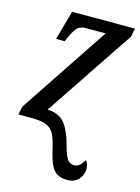

<svg xmlns="http://www.w3.org/2000/svg" viewBox="-118 -603 664 910"><g transform="rotate(15 214.5 -148.0)"><path d="M304 240Q272 240 252.5 228Q233 216 220.5 187Q208 158 197 108Q187 63 172.5 40Q158 17 132.5 8.5Q107 0 65 0H0L9 -41L300 -478H203Q171 -478 155.5 -456.5Q140 -435 122 -392H80L120 -536H429L420 -494L128 -58Q186 -56 214 -19.5Q242 17 258 80Q268 118 280 141Q292 164 317 164Q331 164 341.5 156Q352 148 365 126Q374 136 376.5 146.5Q379 157 379 169Q377 199 357.5 219.5Q338 240 304 240Z"/></g></svg>

Font: Noto Serif ExtraCondensed Medium
Style: Italic
Weight: 500
Width: 2
Italic angle: -12°
Designer: Monotype Design Team
Foundry: Monotype Imaging Inc.
Version: Version 2.013; ttfautohint (v1.8.4.7-5d5b)